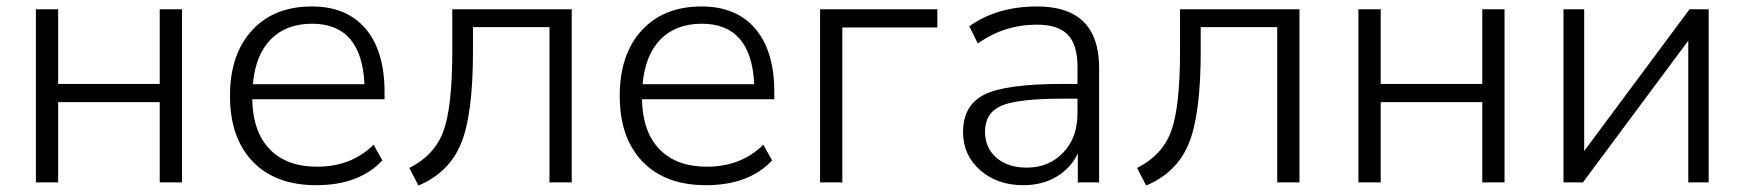

<svg xmlns="http://www.w3.org/2000/svg" viewBox="-20 -568 5434 598"><path d="M91.8 0V-539.1H161.1V-306.6H477.5V-539.1H546.9V0H477.5V-250H161.1V0Z M964.8 8.8Q837.9 8.8 767.1 -64.9Q696.3 -138.7 696.3 -269.5Q696.3 -398.4 764.6 -473.1Q833 -547.9 951.2 -547.9Q1059.6 -547.9 1118.7 -478.5Q1177.7 -409.2 1177.7 -281.2V-258.8H765.6Q767.6 -157.2 820.3 -103Q873 -48.8 967.8 -48.8Q1074.2 -48.8 1143.6 -117.2L1170.9 -68.4Q1098.6 8.8 964.8 8.8ZM767.6 -305.7H1115.2Q1106.4 -494.1 952.1 -494.1Q871.1 -494.1 823.2 -445.3Q775.4 -396.5 767.6 -305.7Z M1254.9 -44.9Q1333 -84 1360.8 -158.7Q1388.7 -233.4 1388.7 -409.2V-539.1H1760.7V0H1691.4V-483.4H1453.1V-407.2Q1453.1 -211.9 1416 -121.1Q1378.9 -30.3 1283.2 9.8Z M2178.7 8.8Q2051.8 8.8 1981 -64.9Q1910.2 -138.7 1910.2 -269.5Q1910.2 -398.4 1978.5 -473.1Q2046.9 -547.9 2165 -547.9Q2273.4 -547.9 2332.5 -478.5Q2391.6 -409.2 2391.6 -281.2V-258.8H1979.5Q1981.4 -157.2 2034.2 -103Q2086.9 -48.8 2181.6 -48.8Q2288.1 -48.8 2357.4 -117.2L2384.8 -68.4Q2312.5 8.8 2178.7 8.8ZM1981.4 -305.7H2329.1Q2320.3 -494.1 2166 -494.1Q2085 -494.1 2037.1 -445.3Q1989.3 -396.5 1981.4 -305.7Z M2534.2 0V-539.1H2899.4V-482.4H2603.5V0Z M3167 8.8Q3085.9 8.8 3032.7 -38.1Q2979.5 -85 2979.5 -156.2Q2979.5 -240.2 3045.9 -273.4Q3112.3 -306.6 3289.1 -306.6H3335.9V-360.4Q3335.9 -428.7 3305.7 -460Q3275.4 -491.2 3209 -491.2Q3108.4 -491.2 3025.4 -432.6L2999 -486.3Q3085.9 -547.9 3210 -547.9Q3403.3 -547.9 3403.3 -356.4V0H3336.9V-89.8Q3314.5 -43.9 3270.5 -17.6Q3226.6 8.8 3167 8.8ZM3047.9 -158.2Q3047.9 -107.4 3083.5 -76.7Q3119.1 -45.9 3177.7 -45.9Q3247.1 -45.9 3291.5 -92.8Q3335.9 -139.6 3335.9 -213.9V-260.7H3290Q3148.4 -260.7 3098.1 -238.3Q3047.9 -215.8 3047.9 -158.2Z M3521.5 -44.9Q3599.6 -84 3627.4 -158.7Q3655.3 -233.4 3655.3 -409.2V-539.1H4027.3V0H3958V-483.4H3719.7V-407.2Q3719.7 -211.9 3682.6 -121.1Q3645.5 -30.3 3549.8 9.8Z M4210.9 0V-539.1H4280.3V-306.6H4596.7V-539.1H4666V0H4596.7V-250H4280.3V0Z M4849.6 0V-539.1H4914.1V-97.7L5242.2 -539.1H5301.8V0H5238.3V-441.4L4910.2 0Z"/></svg>

Font: Min Sans Light
Style: Regular
Weight: 300
Designer: Jinseong-Kim, NotoSansCJK, Nunito
Foundry: Jinseong-Kim
Version: Version 1.400;Glyphs 3.1.2 (3151)